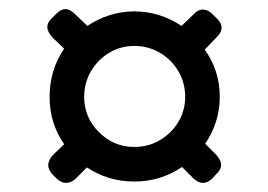

<svg xmlns="http://www.w3.org/2000/svg" viewBox="-20 -525 590 422"><path d="M125 -123Q115 -123 105 -132L95 -142Q86 -152 86 -162Q86 -173 97 -185L121 -208Q89 -254 89 -312Q89 -371 121 -418L96 -442Q84 -455 84 -466Q84 -474 91 -482L105 -496Q114 -505 124 -505Q134 -505 146 -493L172 -468Q194 -483 220.5 -491.5Q247 -500 275 -500Q304 -500 330.5 -491.5Q357 -483 379 -468L405 -493Q415 -504 426 -504Q437 -504 447 -494L457 -484Q467 -474 467 -465Q467 -453 455 -442L430 -416Q463 -370 463 -312Q463 -283 454.5 -257Q446 -231 431 -209L455 -185Q466 -173 466 -162Q466 -152 455 -142L446 -132Q436 -123 426 -123Q415 -123 404 -134L380 -158Q333 -126 275 -126Q218 -126 171 -157L147 -133Q137 -123 125 -123ZM275 -202Q306 -202 331.5 -217Q357 -232 372 -257Q387 -282 387 -312Q387 -343 372 -368.5Q357 -394 331.5 -409Q306 -424 275 -424Q245 -424 220 -409Q195 -394 180 -368.5Q165 -343 165 -312Q165 -267 197.5 -234.5Q230 -202 275 -202Z"/></svg>

Font: Asap Medium
Style: Regular
Weight: 500
Designer: Pablo Cosgaya
Foundry: Omnibus-Type
Version: Version 3.001; ttfautohint (v1.8.3)